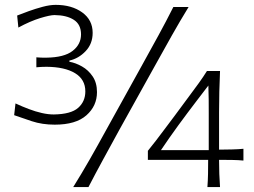

<svg xmlns="http://www.w3.org/2000/svg" viewBox="-20 -761 1032 781"><path d="M202.6 -253.9Q288.6 -253.9 331.5 -292Q374.5 -330.1 374.5 -386.2Q374.5 -424.3 356.9 -450.2Q339.4 -476.1 313.5 -490.7Q287.6 -505.4 262.2 -509.8V-514.6Q299.8 -522.9 328.4 -553Q356.9 -583 356.9 -627.4Q356.9 -679.7 314.5 -710.4Q272 -741.2 206.5 -741.2Q183.1 -741.2 153.8 -733.4Q124.5 -725.6 96.9 -715.6Q69.3 -705.6 49.8 -697.8L54.7 -648.9Q102.5 -674.8 143.1 -687.3Q183.6 -699.7 201.7 -699.7Q251 -699.2 280.3 -680.4Q309.6 -661.6 309.6 -621.1Q309.6 -580.6 275.4 -554Q241.2 -527.3 168 -526.4Q157.7 -526.4 147.7 -526.6Q137.7 -526.9 127.9 -527.8V-487.3Q138.2 -488.3 148.4 -488.8Q158.7 -489.3 168.9 -489.3Q243.2 -488.8 285.2 -463.4Q327.1 -438 327.1 -389.2Q327.1 -348.1 297.9 -322.3Q268.6 -296.4 198.7 -295.4Q175.8 -295.4 150.1 -301.3Q124.5 -307.1 97.4 -317.4Q70.3 -327.6 43 -340.3L37.6 -292.5Q66.4 -282.2 108.9 -268.1Q151.4 -253.9 202.6 -253.9ZM277.8 0H339.8Q369.1 -56.6 398.7 -110.8Q428.2 -165 466.8 -235.4L608.4 -490.2Q648.9 -563 679.9 -618.2Q710.9 -673.3 747.1 -732.4H685.1Q655.3 -673.3 625.2 -618.2Q595.2 -563 554.7 -490.2L413.6 -235.4Q375 -165 344 -110.8Q313 -56.6 277.8 0ZM871.1 -110.8Q896 -110.8 923.3 -110.4Q950.7 -109.9 970.2 -107.9V-155.8Q950.7 -153.8 923.3 -153.1Q896 -152.3 871.1 -152.3V-305.2Q871.1 -346.2 872.1 -387.7Q873 -429.2 875 -472.2H821.8Q807.1 -448.7 789.6 -424.3Q772 -399.9 754.4 -376.5L690.4 -290Q673.8 -268.1 653.8 -241.2Q633.8 -214.4 614.7 -189.5Q595.7 -164.6 581.5 -147.5V-110.8H826.7Q826.7 -78.6 826.2 -53.5Q825.7 -28.3 823.7 0H875Q873 -28.3 872.1 -53.5Q871.1 -78.6 871.1 -110.8ZM634.8 -150.4Q668.5 -200.7 705.6 -251.5Q742.7 -302.2 781.2 -352.5L827.6 -413.1Q828.6 -384.8 828.9 -356.2Q829.1 -327.6 829.1 -299.3V-150.4Z"/></svg>

Font: Pinar-VF
Style: Regular
Weight: 300
Designer: Amin Abedi
Version: Version 3.0